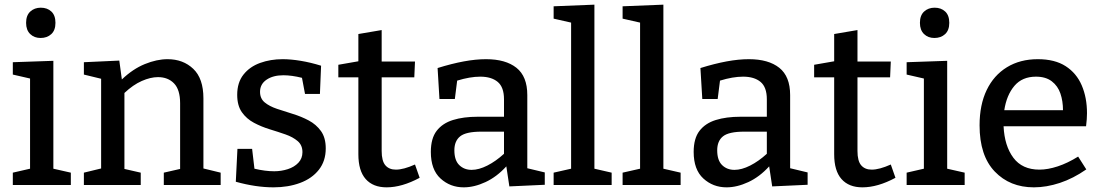

<svg xmlns="http://www.w3.org/2000/svg" viewBox="-20 -794 4728 824"><path d="M284 -53V0H35V-53L109 -70V-457L35 -474V-527L209 -533V-70ZM154 -631Q127 -631 109.5 -648Q92 -665 92 -696Q92 -728 110 -744.5Q128 -761 155 -761Q183 -761 200.5 -744.5Q218 -728 218 -696Q218 -664 200 -647.5Q182 -631 154 -631Z M340 0V-53L414 -71V-456L340 -474V-527L492 -534L503 -453Q550 -498 601.5 -519Q653 -540 699 -540Q766 -540 809.5 -498.5Q853 -457 853 -372V-71L927 -53V0H683V-53L753 -69V-351Q753 -409 727 -436Q701 -463 658 -463Q626 -463 588.5 -446.5Q551 -430 514 -395V-69L584 -53V0Z M1096 -400Q1096 -371 1116 -354.5Q1136 -338 1168.5 -327Q1201 -316 1237 -305Q1273 -294 1305 -277Q1337 -260 1357.5 -231.5Q1378 -203 1378 -157Q1378 -103 1348.5 -65.5Q1319 -28 1268 -9Q1217 10 1154 10Q1116 10 1075.5 4Q1035 -2 992 -14L999 -155H1062L1072 -70Q1118 -59 1157 -59Q1187 -59 1215 -68Q1243 -77 1260.5 -95.5Q1278 -114 1278 -141Q1278 -171 1257.5 -188.5Q1237 -206 1205.5 -217Q1174 -228 1138 -239Q1102 -250 1070 -267Q1038 -284 1018 -312.5Q998 -341 998 -387Q998 -440 1025 -474Q1052 -508 1096.5 -524Q1141 -540 1193 -540Q1228 -540 1270.5 -533Q1313 -526 1358 -512L1353 -391H1289L1276 -460Q1232 -471 1196 -471Q1152 -471 1124 -452Q1096 -433 1096 -400Z M1639 10Q1581 10 1549.5 -25.5Q1518 -61 1518 -132V-462H1432V-516L1518 -531V-648L1618 -665V-530H1761L1758 -462H1618V-146Q1618 -103 1634 -84.5Q1650 -66 1679 -66Q1712 -66 1761 -88L1781 -31Q1705 10 1639 10Z M2166 6 2153 -80Q2112 -35 2063.5 -12.5Q2015 10 1970 10Q1912 10 1870.5 -28Q1829 -66 1829 -142Q1829 -200 1854 -232.5Q1879 -265 1924 -279Q1969 -293 2030 -293H2143V-368Q2143 -420 2116 -442.5Q2089 -465 2041 -465Q1997 -465 1942 -448L1932 -369H1866L1858 -502Q1919 -521 1970.5 -530.5Q2022 -540 2066 -540Q2150 -540 2196.5 -503Q2243 -466 2243 -386V-72L2318 -54V-1ZM1930 -149Q1930 -106 1951 -85.5Q1972 -65 2004 -65Q2035 -65 2071.5 -83.5Q2108 -102 2143 -134V-229H2046Q1980 -229 1955 -209Q1930 -189 1930 -149Z M2605 -53V0H2356V-53L2431 -70V-697L2356 -714V-767L2531 -774V-70Z M2901 -53V0H2652V-53L2727 -70V-697L2652 -714V-767L2827 -774V-70Z M3294 6 3281 -80Q3240 -35 3191.5 -12.5Q3143 10 3098 10Q3040 10 2998.5 -28Q2957 -66 2957 -142Q2957 -200 2982 -232.5Q3007 -265 3052 -279Q3097 -293 3158 -293H3271V-368Q3271 -420 3244 -442.5Q3217 -465 3169 -465Q3125 -465 3070 -448L3060 -369H2994L2986 -502Q3047 -521 3098.5 -530.5Q3150 -540 3194 -540Q3278 -540 3324.5 -503Q3371 -466 3371 -386V-72L3446 -54V-1ZM3058 -149Q3058 -106 3079 -85.5Q3100 -65 3132 -65Q3163 -65 3199.5 -83.5Q3236 -102 3271 -134V-229H3174Q3108 -229 3083 -209Q3058 -189 3058 -149Z M3681 10Q3623 10 3591.5 -25.5Q3560 -61 3560 -132V-462H3474V-516L3560 -531V-648L3660 -665V-530H3803L3800 -462H3660V-146Q3660 -103 3676 -84.5Q3692 -66 3721 -66Q3754 -66 3803 -88L3823 -31Q3747 10 3681 10Z M4120 -53V0H3871V-53L3945 -70V-457L3871 -474V-527L4045 -533V-70ZM3990 -631Q3963 -631 3945.5 -648Q3928 -665 3928 -696Q3928 -728 3946 -744.5Q3964 -761 3991 -761Q4019 -761 4036.5 -744.5Q4054 -728 4054 -696Q4054 -664 4036 -647.5Q4018 -631 3990 -631Z M4417 10Q4314 10 4249 -58Q4184 -126 4184 -256Q4184 -344 4214.5 -407.5Q4245 -471 4301.5 -505.5Q4358 -540 4434 -540Q4507 -540 4553.5 -510Q4600 -480 4622.5 -427.5Q4645 -375 4645 -308Q4645 -295 4644 -282Q4643 -269 4641 -252H4287Q4291 -168 4329 -117Q4367 -66 4441 -66Q4477 -66 4519.5 -80Q4562 -94 4607 -122L4642 -67Q4586 -28 4528.5 -9Q4471 10 4417 10ZM4426 -465Q4367 -465 4333.5 -425.5Q4300 -386 4290 -321H4542Q4542 -360 4531 -392.5Q4520 -425 4494 -445Q4468 -465 4426 -465Z"/></svg>

Font: Bitter Medium
Style: Regular
Weight: 500
Designer: Sol Matas, and Bitter project Authors
Foundry: Sol Matas
Version: Version 2.001